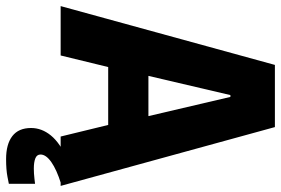

<svg xmlns="http://www.w3.org/2000/svg" viewBox="-177 -577 922 630"><g transform="rotate(90 284.0 -262.0)"><path d="M-11 0 182 -703H386L579 0H417L379 -156H189L151 0ZM218 -288H350L287 -557H281ZM491 179Q442 179 415.5 158.5Q389 138 389 97Q389 62 413.5 32Q438 2 490 -21L571 -1Q526 13 501 30.5Q476 48 476 66Q476 78 488.5 83Q501 88 522 88Q538 88 555 86Q572 84 572 84V170Q572 170 549 174.5Q526 179 491 179Z"/></g></svg>

Font: Ruda SemiBold
Style: Bold
Weight: 900
Designer: Mariela Monsalve and Angelina Sanchez
Foundry: Mariela Monsalve and Angelina Sanchez
Version: Version 2.000